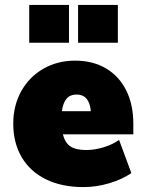

<svg xmlns="http://www.w3.org/2000/svg" viewBox="-20 -753 597 782"><path d="M523 -206H236Q245 -171 267 -156.5Q289 -142 331 -142Q365 -142 401.5 -153Q438 -164 465 -183L515 -48Q477 -22 424.5 -6.5Q372 9 320 9Q232 9 167.5 -22.5Q103 -54 68.5 -112.5Q34 -171 34 -249Q34 -323 66.5 -381.5Q99 -440 156.5 -473Q214 -506 286 -506Q358 -506 411.5 -474.5Q465 -443 494 -385Q523 -327 523 -249ZM232 -300H350Q344 -368 292 -368Q266 -368 251.5 -351.5Q237 -335 232 -300ZM261 -733V-579H99V-733ZM460 -733V-579H298V-733Z"/></svg>

Font: Nunito Sans Heavy
Style: Regular
Weight: 400
Designer: Vernon Adams
Foundry: Vernon Adams
Version: Version 2.500